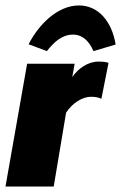

<svg xmlns="http://www.w3.org/2000/svg" viewBox="-61 -678 440 698"><path d="M-41 0H134.3L179.2 -268.1C203.1 -305.2 240.2 -326.2 269.5 -326.2C286.6 -326.2 299.3 -323.2 307.6 -318.8L333.5 -449.2C331.5 -450.7 327.1 -451.7 320.8 -452.6C314 -453.6 306.2 -454.1 296.9 -454.1C259.3 -454.1 223.6 -429.7 201.7 -397.9L210.4 -446.3H37.6ZM109.4 -492.2C135.3 -525.4 165 -552.2 204.1 -552.2C241.7 -552.2 264.6 -524.9 278.8 -492.2L359.4 -516.1C346.2 -598.1 297.9 -658.2 226.1 -658.2C147.5 -658.2 78.6 -587.4 43 -517.1Z"/></svg>

Font: Roboto Flex Super Cond Black
Style: Italic
Weight: 900
Width: 3
Italic angle: -10°
Designer: Berlow after Robertson
Foundry: Google
Version: Version 3.200;Glyphs 3.3 (3311)